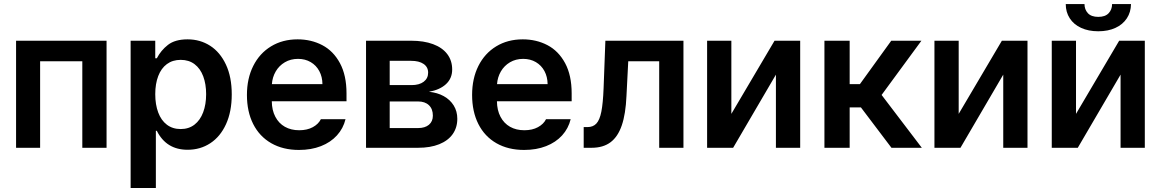

<svg xmlns="http://www.w3.org/2000/svg" viewBox="-20 -732 5751 951"><path d="M59.6 -530.3H507.8V0H387.7V-428.7H178.7V0H59.6Z M627 -530.3H749V-443.4H756.8Q776.9 -482.4 812 -509.8Q847.2 -537.1 909.2 -537.1Q971.2 -537.1 1020.8 -505.4Q1070.3 -473.6 1099.1 -412.1Q1127.9 -350.6 1127.9 -264.6Q1127.9 -179.2 1099.6 -117.2Q1071.3 -55.2 1021.7 -22.7Q972.2 9.8 909.2 9.8Q803.7 9.8 756.8 -84H752V199.2H627ZM875 -92.8Q915 -92.8 943.4 -114.7Q971.7 -136.7 986.3 -175.8Q1001 -214.8 1001 -265.6Q1001 -315.4 986.6 -354Q972.2 -392.6 943.8 -414.1Q915.5 -435.5 875 -435.5Q835 -435.5 806.6 -414.6Q778.3 -393.6 763.7 -355.2Q749 -316.9 749 -265.6Q749 -213.9 763.7 -174.8Q778.3 -135.7 806.6 -114.3Q835 -92.8 875 -92.8Z M1203.1 -261.7Q1203.1 -343.3 1234.4 -405.5Q1265.6 -467.8 1322.5 -502.4Q1379.4 -537.1 1454.1 -537.1Q1521.5 -537.1 1576.4 -508.3Q1631.3 -479.5 1663.8 -419.2Q1696.3 -358.9 1696.3 -269.5V-230.5H1326.2Q1326.7 -186 1343.8 -153.6Q1360.8 -121.1 1391.1 -104Q1421.4 -86.9 1461.9 -86.9Q1501.5 -86.9 1529.3 -102.1Q1557.1 -117.2 1569.3 -141.6H1691.4Q1680.2 -95.7 1648.9 -61.3Q1617.7 -26.9 1569.6 -8.1Q1521.5 10.7 1460.9 10.7Q1381.8 10.7 1323.5 -22.7Q1265.1 -56.2 1234.1 -117.7Q1203.1 -179.2 1203.1 -261.7ZM1577.1 -315.4Q1576.7 -351.6 1561.5 -379.9Q1546.4 -408.2 1519 -424.3Q1491.7 -440.4 1456.1 -440.4Q1419.4 -440.4 1390.9 -423.6Q1362.3 -406.7 1345.7 -378.2Q1329.1 -349.6 1326.7 -315.4Z M1793 -530.3H2016.6Q2079.1 -530.3 2124.8 -513.4Q2170.4 -496.6 2195.1 -464.4Q2219.7 -432.1 2219.7 -387.7Q2219.7 -343.8 2189.2 -315.4Q2158.7 -287.1 2104.5 -277.3Q2146 -273.4 2177.7 -255.9Q2209.5 -238.3 2227.3 -209.5Q2245.1 -180.7 2245.1 -143.6Q2245.1 -100.1 2222.2 -67.6Q2199.2 -35.2 2155.5 -17.6Q2111.8 0 2050.8 0H1793ZM2124 -159.2Q2124 -192.4 2104.5 -210.9Q2085 -229.5 2050.8 -229.5H1910.2V-97.7H2050.8Q2085 -97.7 2104.5 -114Q2124 -130.4 2124 -159.2ZM2100.6 -372.1Q2100.6 -399.9 2078.1 -415.3Q2055.7 -430.7 2016.6 -430.7H1910.2V-310.5H2018.6Q2056.6 -310.5 2078.6 -327.1Q2100.6 -343.8 2100.6 -372.1Z M2318.4 -261.7Q2318.4 -343.3 2349.6 -405.5Q2380.9 -467.8 2437.7 -502.4Q2494.6 -537.1 2569.3 -537.1Q2636.7 -537.1 2691.7 -508.3Q2746.6 -479.5 2779.1 -419.2Q2811.5 -358.9 2811.5 -269.5V-230.5H2441.4Q2441.9 -186 2459 -153.6Q2476.1 -121.1 2506.3 -104Q2536.6 -86.9 2577.1 -86.9Q2616.7 -86.9 2644.5 -102.1Q2672.4 -117.2 2684.6 -141.6H2806.6Q2795.4 -95.7 2764.2 -61.3Q2732.9 -26.9 2684.8 -8.1Q2636.7 10.7 2576.2 10.7Q2497.1 10.7 2438.7 -22.7Q2380.4 -56.2 2349.4 -117.7Q2318.4 -179.2 2318.4 -261.7ZM2692.4 -315.4Q2691.9 -351.6 2676.8 -379.9Q2661.6 -408.2 2634.3 -424.3Q2606.9 -440.4 2571.3 -440.4Q2534.7 -440.4 2506.1 -423.6Q2477.5 -406.7 2460.9 -378.2Q2444.3 -349.6 2441.9 -315.4Z M2871.1 -102.5H2889.6Q2917.5 -102.5 2933.8 -119.9Q2950.2 -137.2 2958.5 -178.7Q2966.8 -220.2 2969.7 -295.9L2978.5 -530.3H3365.2V0H3245.1V-428.7H3091.8L3083 -256.8Q3079.1 -167.5 3059.8 -111.1Q3040.5 -54.7 3003.9 -27.3Q2967.3 0 2910.2 0H2871.1Z M3816.4 -530.3H3943.4V0H3823.2V-362.3L3611.3 0H3482.4V-530.3H3602.5V-168Z M4063.5 -530.3H4188.5V-315.4H4239.3L4394.5 -530.3H4543.9L4346.7 -261.7L4545.9 0H4395.5L4244.1 -200.2H4188.5V0H4063.5Z M4942.4 -530.3H5069.3V0H4949.2V-362.3L4737.3 0H4608.4V-530.3H4728.5V-168Z M5523.4 -530.3H5650.4V0H5530.3V-362.3L5318.4 0H5189.5V-530.3H5309.6V-168ZM5419.9 -577.1Q5371.1 -577.1 5334.7 -594Q5298.3 -610.8 5278.6 -641.4Q5258.8 -671.9 5258.8 -711.9H5351.6Q5351.6 -685.1 5368.4 -666.7Q5385.3 -648.4 5419.9 -648.4Q5454.1 -648.4 5471.2 -666.5Q5488.3 -684.6 5488.3 -711.9H5582Q5581.5 -671.9 5561.5 -641.4Q5541.5 -610.8 5505.1 -594Q5468.8 -577.1 5419.9 -577.1Z"/></svg>

Font: Pretendard JP SemiBold
Style: Regular
Weight: 600
Designer: Base glyphs from Inter by Rasmus Andersson; Hangeul glyphs from Noto Sans CJK(Source Han Sans) by Jang Soo-young and Kan
Foundry: Kil Hyung-jin
Version: Version 1.309